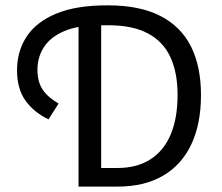

<svg xmlns="http://www.w3.org/2000/svg" viewBox="-20 -688 819 708"><path d="M269.6 0V-626.9H353.1V-68.5H412.3Q484.7 -68.5 534.1 -100Q583.6 -131.4 609.2 -191.6Q634.8 -251.8 634.8 -337.8Q634.8 -419.9 608.4 -477.2Q581.9 -534.6 525.6 -564.7Q469.2 -594.9 379.4 -594.9H347.5Q267.8 -594.9 217 -573.3Q166.2 -551.6 142.1 -514.5Q118.1 -477.3 118.1 -431.3Q118.1 -385.5 137.9 -356.7Q157.8 -327.9 196.1 -306.3L158.9 -247.9Q105.9 -273 74.4 -316.4Q42.8 -359.9 42.8 -429.1Q42.8 -498.8 78.1 -552.9Q113.4 -607 187.4 -637.8Q261.5 -668.7 378.2 -668.3Q494.9 -668.3 571 -629.4Q647 -590.5 684.1 -516.9Q721.1 -443.3 721.1 -337.8Q721.1 -230.5 685.2 -155.1Q649.4 -79.7 580.9 -39.9Q512.4 0 413.9 0Z"/></svg>

Font: Source Sans 3 Variable
Style: Regular
Weight: 200
Designer: Paul D. Hunt
Foundry: Adobe Systems Incorporated
Version: Version 3.026